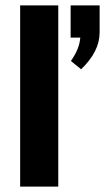

<svg xmlns="http://www.w3.org/2000/svg" viewBox="-20 -695 393 715"><path d="M197 0H55V-675H197ZM243 -555V-675H351V-574Q351 -503 282 -437L244 -468Q276 -513 279 -555Z"/></svg>

Font: Gemunu Libre ExtraBold
Style: Regular
Weight: 800
Designer: Puspanada Ekanayake, Sola Matas, Pathum Egodawatta, Kosala Senevirathne
Foundry: mooniak
Version: Version 1.100